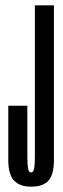

<svg xmlns="http://www.w3.org/2000/svg" viewBox="-20 -695 236 719"><path d="M96.9 4Q53.9 4 32.4 -19Q11 -42 11 -96.2V-299.1H82.4V-112Q82.4 -78.5 85.2 -63.8Q88 -49 96.5 -49Q105 -49 107.8 -63.8Q110.6 -78.5 110.6 -112V-675H182V-96.2Q182 -41.2 161.5 -18.6Q141 4 96.9 4Z"/></svg>

Font: Anybody UltraCondensed Thin
Style: Regular
Weight: 100
Width: 1
Designer: Tyler Finck
Foundry: Etcetera Type Company
Version: Version 1.110